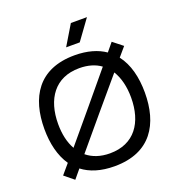

<svg xmlns="http://www.w3.org/2000/svg" viewBox="-167 -1094 1158 1246"><g transform="rotate(-20 412.0 -471.5)"><path d="M462 -957 379 -819H473L573 -957ZM683 -637 736 -699 669 -752 622 -695C570 -731 500 -752 412 -752C160 -752 65 -584 65 -369C65 -269 86 -179 133 -111L76 -44L141 9L191 -51C244 -10 317 14 412 14C664 14 759 -154 759 -369C759 -474 736 -569 683 -637ZM160 -369C160 -540 243 -663 412 -663C472 -663 522 -648 560 -620C441 -476 321 -333 201 -190C173 -239 160 -300 160 -369ZM412 -75C346 -75 293 -94 253 -127C374 -271 495 -416 617 -559C648 -509 664 -444 664 -369C664 -197 582 -75 412 -75Z"/></g></svg>

Font: Hibana SubMedium
Style: Regular
Weight: 500
Width: 6
Designer: pygmalion
Foundry: ybstudio
Version: Version 0.930;hotconv 1.0.109;makeotfexe 2.5.65596